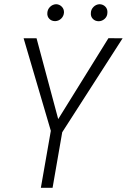

<svg xmlns="http://www.w3.org/2000/svg" viewBox="-20 -893 603 913"><path d="M153.8 -710.9 256.8 -326.7 495.6 -711.4 563 -710.9 275.9 -264.2 230 0H174.3L221.7 -271L92.3 -710.9ZM205.1 -832Q206.1 -848.6 218 -860.4Q230 -872.1 246.6 -873Q262.7 -872.6 273.9 -861.1Q285.2 -849.6 284.2 -832.5Q282.7 -815.9 270.8 -804.4Q258.8 -793 242.2 -792.5Q225.1 -792.5 214.4 -803.7Q203.6 -814.9 205.1 -832ZM412.1 -831.5Q412.6 -848.1 424.6 -860.1Q436.5 -872.1 453.1 -873Q470.2 -872.6 481.2 -861.1Q492.2 -849.6 490.7 -832Q490.2 -814.9 478 -803.7Q465.8 -792.5 449.7 -792Q432.6 -792 421.6 -803.2Q410.6 -814.5 412.1 -831.5Z"/></svg>

Font: Roboto Condensed Light
Style: Italic
Weight: 300
Italic angle: -12°
Designer: Christian Robertson
Foundry: Google
Version: Version 3.0; 2020